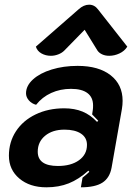

<svg xmlns="http://www.w3.org/2000/svg" viewBox="-20 -790 581 819"><path d="M18 -126Q18 -184 48 -230Q78 -276 132 -302Q186 -328 254 -328Q298 -328 332 -314Q366 -300 394 -270L399 -275Q396 -279 373 -302L376 -322Q377 -328 377 -340Q377 -375 353 -393Q329 -411 283 -411Q237 -411 198.5 -393.5Q160 -376 134 -343Q115 -348 103 -362Q91 -376 91 -392Q91 -424 120.5 -451Q150 -478 200.5 -493.5Q251 -509 311 -509Q401 -509 452 -469Q503 -429 503 -360Q503 -343 500 -325L456 -75Q448 -31 417 -11Q386 9 325 9L332 -32Q351 -47 361 -57L357 -62Q316 -25 273.5 -8Q231 9 178 9Q107 9 62.5 -28.5Q18 -66 18 -126ZM351 -172Q351 -203 325.5 -220Q300 -237 255 -237Q204 -237 172.5 -211Q141 -185 141 -143Q141 -82 227 -82Q283 -82 317 -106.5Q351 -131 351 -172ZM197 -552Q175 -552 157 -562Q139 -572 133 -591L315 -750Q337 -770 360 -770Q383 -770 398 -750L523 -591Q511 -572 489.5 -562Q468 -552 446 -552Q429 -552 416 -558Q403 -564 396 -574L341 -663L254 -574Q244 -564 228.5 -558Q213 -552 197 -552Z"/></svg>

Font: K2D
Style: Bold Italic
Weight: 700
Italic angle: -10°
Designer: Katatrad Aksorn Co.,Ltd.
Foundry: Cadson Demak Co.,Ltd.
Version: Version 1.000; ttfautohint (v1.6)